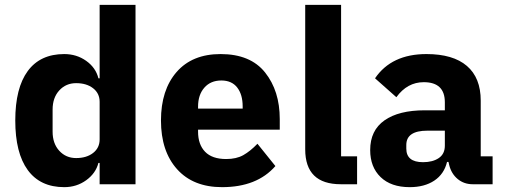

<svg xmlns="http://www.w3.org/2000/svg" viewBox="-20 -760 2082 792"><path d="M245 12Q146 12 94.5 -58.5Q43 -129 43 -263Q43 -397 94.5 -467Q146 -537 245 -537Q296 -537 335.5 -509Q375 -481 386 -437H391V-740H539V0H391V-88H386Q375 -45 335.5 -16.5Q296 12 245 12ZM294 -108Q337 -108 364 -129Q391 -150 391 -185V-340Q391 -375 364 -396Q337 -417 294 -417Q252 -417 224.5 -387Q197 -357 197 -308V-217Q197 -168 224.5 -138Q252 -108 294 -108Z M896 12Q777 12 710.5 -62Q644 -136 644 -263Q644 -389 708.5 -463Q773 -537 890 -537Q1013 -537 1073.5 -461Q1134 -385 1134 -269V-225H797V-217Q797 -164 826 -134Q855 -104 913 -104Q955 -104 983.5 -120Q1012 -136 1042 -167L1116 -75Q1040 12 896 12ZM797 -312H981V-321Q981 -370 958.5 -399Q936 -428 893 -428Q849 -428 823 -398.5Q797 -369 797 -320Z M1386 0Q1239 0 1239 -144V-740H1387V-115H1453V0Z M1670 12Q1593 12 1550 -29.5Q1507 -71 1507 -141Q1507 -222 1566 -263.5Q1625 -305 1732 -305H1815V-338Q1815 -421 1728 -421Q1660 -421 1615 -359L1527 -437Q1595 -537 1739 -537Q1849 -537 1906 -488Q1963 -439 1963 -345V-115H2012V0H1930Q1894 0 1868 -21.5Q1842 -43 1833 -79L1830 -92H1824Q1812 -42 1771.5 -15Q1731 12 1670 12ZM1725 -91Q1765 -91 1790 -108Q1815 -125 1815 -159V-221H1743Q1656 -221 1656 -162V-147Q1656 -91 1725 -91Z"/></svg>

Font: Anuphan
Style: Bold
Weight: 700
Designer: Mike Abbink, Paul van der Laan, Pieter van Rosmalen, Mint Tantisuwanna
Foundry: Bold Monday; Cadson Demak
Version: Version 3.002;hotconv 1.0.109;makeotfexe 2.5.65596